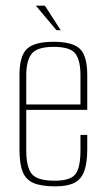

<svg xmlns="http://www.w3.org/2000/svg" viewBox="-20 -651 373 680"><path d="M176 9Q127 9 99.5 -2.5Q72 -14 60.5 -42Q49 -70 49 -121V-385Q49 -453 75.5 -478Q102 -503 170 -503Q237 -503 263 -478Q289 -453 289 -385V-262H73V-119Q73 -59 92.5 -35Q112 -11 174 -11Q229 -11 247 -34Q265 -57 265 -119V-173H289V-122Q289 -73 278 -44Q267 -15 242.5 -3Q218 9 176 9ZM73 -281H265V-384Q265 -437 247 -461Q229 -485 170 -485Q112 -485 92.5 -461Q73 -437 73 -384ZM180 -544 107 -631H139L195 -544Z"/></svg>

Font: Alumni Sans Thin Thin
Style: Regular
Weight: 250
Version: Version 1.018